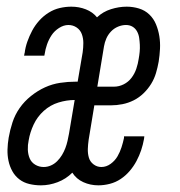

<svg xmlns="http://www.w3.org/2000/svg" viewBox="-20 -548 540 576"><path d="M102 8Q85 8 68 4Q51 0 38 -10Q25 -20 17 -34.5Q9 -49 5.5 -65.5Q2 -82 2.5 -99.5Q3 -117 6 -135Q10 -158 17.5 -181Q25 -204 39 -224Q53 -244 73 -260Q93 -276 115 -286Q137 -296 160.5 -299.5Q184 -303 207 -303H213L228 -391Q230 -405 230 -419Q230 -433 225.5 -445.5Q221 -458 210 -465.5Q199 -473 185 -473Q171 -473 157 -464Q143 -455 134.5 -442Q126 -429 121 -414.5Q116 -400 114 -386Q114 -385 113.5 -383.5Q113 -382 113 -381H52Q53 -383 53 -385Q53 -387 54 -389Q56 -406 62 -423Q68 -440 76.5 -456Q85 -472 97.5 -486Q110 -500 126 -510Q142 -520 159.5 -524Q177 -528 194 -528Q217 -528 237.5 -520Q258 -512 271 -496Q289 -513 313 -520.5Q337 -528 360 -528Q379 -528 397 -522.5Q415 -517 428 -504.5Q441 -492 448 -475Q455 -458 458 -439.5Q461 -421 460 -401.5Q459 -382 456 -363Q453 -346 448 -329Q443 -312 433.5 -296.5Q424 -281 410.5 -268Q397 -255 381 -247Q365 -239 347.5 -235.5Q330 -232 313 -232H263L246 -129Q244 -115 243.5 -101.5Q243 -88 246.5 -75.5Q250 -63 260.5 -55Q271 -47 284 -47Q299 -47 312 -56.5Q325 -66 332.5 -79Q340 -92 344.5 -106Q349 -120 352 -134Q352 -136 352 -137Q352 -138 352 -139H413Q413 -137 412.5 -135Q412 -133 412 -131Q409 -114 403.5 -97.5Q398 -81 389.5 -65Q381 -49 369 -35Q357 -21 342 -11Q327 -1 309.5 3.5Q292 8 275 8Q251 8 230 -1.5Q209 -11 197 -30Q178 -11 153 -1.5Q128 8 103 8ZM322 -288Q337 -288 351 -295Q365 -302 374.5 -314.5Q384 -327 389 -342Q394 -357 396 -371Q398 -382 399 -392.5Q400 -403 399.5 -413.5Q399 -424 397.5 -434.5Q396 -445 391 -454Q386 -463 377.5 -468Q369 -473 358 -473Q346 -473 334 -468Q322 -463 313 -453.5Q304 -444 299 -432.5Q294 -421 292 -409L272 -288ZM111 -47Q122 -47 132.5 -51.5Q143 -56 151.5 -64.5Q160 -73 166 -83Q172 -93 176 -103.5Q180 -114 182.5 -125Q185 -136 187 -147L204 -248Q180 -248 155.5 -240.5Q131 -233 111.5 -215.5Q92 -198 81 -174.5Q70 -151 66 -127Q63 -113 63.5 -99Q64 -85 69 -73Q74 -61 85.5 -54Q97 -47 111 -47Z"/></svg>

Font: Iosevka SS04 Light
Style: Italic
Weight: 300
Italic angle: -9°
Monospace: yes
Designer: Belleve Invis
Foundry: Belleve Invis
Version: Version 19.0.0; ttfautohint (v1.8.4)